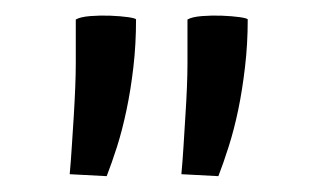

<svg xmlns="http://www.w3.org/2000/svg" viewBox="-20 -732 407 246"><path d="M212.4 -508.8Q213.9 -524.9 215.1 -544.2Q216.3 -563.5 217.5 -583Q218.8 -602.5 219.5 -620.1Q220.2 -637.7 220.2 -650.9V-707Q226.1 -710.4 238.8 -711.4Q251.5 -712.4 264.4 -711.9Q277.3 -711.4 287.4 -710Q297.4 -708.5 297.4 -707Q297.4 -675.3 293.9 -646Q290.5 -616.7 285.2 -591.1Q279.8 -565.4 272.9 -543.9Q266.1 -522.5 259.8 -506.3ZM69.3 -508.8Q70.8 -524.9 72 -544.2Q73.2 -563.5 74.5 -583Q75.7 -602.5 76.4 -620.1Q77.1 -637.7 77.1 -650.9V-707Q83 -710.4 95.7 -711.4Q108.4 -712.4 121.3 -711.9Q134.3 -711.4 144.3 -710Q154.3 -708.5 154.3 -707Q154.3 -675.3 150.9 -646Q147.5 -616.7 142.1 -591.1Q136.7 -565.4 129.9 -543.9Q123 -522.5 116.7 -506.3Z"/></svg>

Font: Fjord
Style: One
Weight: 400
Designer: Viktoriya Grabowska
Foundry: Viktoriya Grabowska
Version: Version 1.002